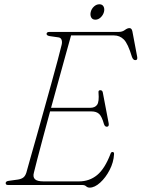

<svg xmlns="http://www.w3.org/2000/svg" viewBox="-20 -846 648 878"><path d="M356.5 0H17Q5.5 0 6 -9Q6 -17 19.5 -19L62.5 -25Q77.5 -27.5 86.5 -34.2Q95.5 -41 100.5 -56.5Q106.5 -78.5 119 -122.8Q131.5 -167 147.8 -224.2Q164 -281.5 181.2 -343.5Q198.5 -405.5 214.8 -464.2Q231 -523 243.5 -569.5Q256 -616 262 -641.5Q265 -654.5 261.5 -664Q258 -673.5 248 -675L206.5 -681Q193 -683.5 193 -691Q193 -700 206.5 -700H522Q539.5 -700 551 -708.8Q562.5 -717.5 572 -717.5Q582.5 -717.5 585.5 -702L607 -588Q611 -571 598.5 -571Q589 -571 583.5 -585.5Q565 -647 546.2 -665.5Q527.5 -684 501.5 -684H305Q295 -648.5 280.2 -595Q265.5 -541.5 248.2 -479Q231 -416.5 213.5 -353H392.5Q414.5 -353 424.2 -367Q434 -381 430.5 -422.5Q429 -433.5 438.5 -433.5Q448 -433.5 450 -423.5L477 -282Q479.5 -267 469 -266.5Q459.5 -266 455.5 -278.5Q445.5 -314 433 -325.2Q420.5 -336.5 398.5 -336.5H209Q192 -274.5 177 -218Q162 -161.5 150.8 -119Q139.5 -76.5 135 -56.5Q129.5 -37 139.5 -26.8Q149.5 -16.5 179.5 -16.5H341Q389 -16.5 424.2 -45.5Q459.5 -74.5 485.5 -143Q488 -151 494.5 -151Q502.5 -151 501.5 -140.5Q499.5 -104 481.5 -69Q463.5 -34 438.2 -11Q413 12 390 12Q380.5 12 374 6Q367.5 0 356.5 0ZM416 -756Q402.5 -756 397 -766.5Q391.5 -777 395 -791.5Q398.5 -806 409.8 -816.2Q421 -826.5 434.5 -826.5Q448 -826.5 453.5 -816.2Q459 -806 455.5 -791.5Q451.5 -777 440.5 -766.5Q429.5 -756 416 -756Z"/></svg>

Font: Fraunces 72pt S050 Thin
Style: Italic
Weight: 100
Italic angle: -16°
Version: Version 1.000; ttfautohint (v1.8.3)